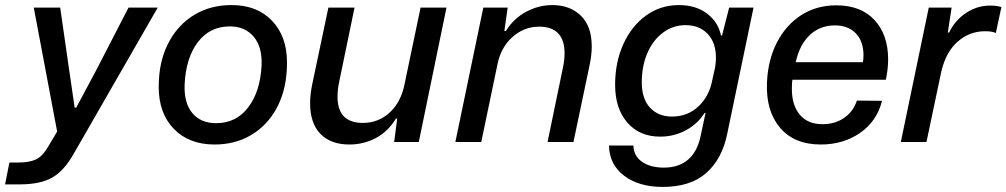

<svg xmlns="http://www.w3.org/2000/svg" viewBox="-60 -559 3963 756"><path d="M-23 81H11Q55 81 81 69Q107 57 128 21L165 -41L73 -529H177L213 -279L234 -135H240L317 -279L446 -529H561L231 45Q193 113 146 140Q99 167 17 167H-40Z M565 -216Q565 -237 566 -248Q571 -333 608 -399Q645 -465 707.5 -502Q770 -539 852 -539Q952 -539 1011 -477.5Q1070 -416 1070 -313Q1070 -292 1069 -281Q1064 -195 1027 -129Q990 -63 927.5 -26.5Q865 10 785 10Q684 10 624.5 -51.5Q565 -113 565 -216ZM970 -302Q973 -374 939 -414.5Q905 -455 845 -455Q766 -455 719 -393Q672 -331 667 -227Q664 -153 697.5 -113.5Q731 -74 791 -74Q870 -74 917.5 -136.5Q965 -199 970 -302Z M1161 -153Q1161 -188 1170 -230L1233 -529H1336L1276 -239Q1269 -208 1269 -178Q1269 -75 1369 -75Q1430 -75 1474.5 -116Q1519 -157 1533 -228L1596 -529H1698L1589 0H1492L1504 -92H1499Q1467 -40 1419 -15Q1371 10 1316 10Q1242 10 1201.5 -32Q1161 -74 1161 -153Z M1843 -529H1939L1926 -437H1932Q1962 -486 2011.5 -512.5Q2061 -539 2115 -539Q2184 -539 2227 -497.5Q2270 -456 2270 -376Q2270 -342 2261 -300L2198 0H2096L2156 -290Q2163 -321 2163 -350Q2163 -401 2138 -427.5Q2113 -454 2063 -454Q2003 -454 1957 -412.5Q1911 -371 1898 -302L1835 0H1733Z M2338 14H2434Q2435 55 2468 78Q2501 101 2554 101Q2614 101 2650.5 68.5Q2687 36 2699 -25L2718 -114H2714Q2687 -71 2640.5 -46Q2594 -21 2539 -21Q2458 -21 2410 -76.5Q2362 -132 2362 -225Q2362 -314 2394.5 -385.5Q2427 -457 2484 -498Q2541 -539 2613 -539Q2680 -539 2724 -505.5Q2768 -472 2779 -419H2783L2811 -529H2907L2803 -30Q2783 67 2721 122Q2659 177 2549 177Q2455 177 2397 132.5Q2339 88 2338 14ZM2744 -241 2756 -295Q2759 -315 2759 -332Q2759 -391 2726.5 -425.5Q2694 -460 2639 -460Q2590 -460 2550.5 -430.5Q2511 -401 2489 -350Q2467 -299 2467 -235Q2467 -170 2499.5 -135Q2532 -100 2586 -100Q2647 -100 2689.5 -139.5Q2732 -179 2744 -241Z M2960 -235Q2964 -324 2999.5 -392.5Q3035 -461 3095 -499.5Q3155 -538 3233 -538Q3330 -538 3383.5 -480Q3437 -422 3437 -325Q3437 -287 3428 -245H3060Q3058 -233 3058 -209Q3058 -144 3089.5 -107Q3121 -70 3178 -70Q3228 -70 3264 -95Q3300 -120 3314 -163L3413 -162Q3393 -82 3327 -36Q3261 10 3172 10Q3067 10 3011 -56.5Q2955 -123 2960 -235ZM3338 -314Q3340 -332 3340 -341Q3340 -396 3310 -427.5Q3280 -459 3227 -459Q3170 -459 3129.5 -422Q3089 -385 3073 -314Z M3597 -529H3687L3672 -431H3677Q3701 -480 3744.5 -508.5Q3788 -537 3838 -537Q3867 -537 3883 -531L3861 -429Q3848 -436 3818 -436Q3759 -436 3712.5 -396.5Q3666 -357 3647 -280L3588 0H3487Z"/></svg>

Font: Mona Sans Medium
Style: Italic
Weight: 500
Italic angle: -11.7°
Designer: Deni Anggara
Foundry: GitHub
Version: Version 2.000